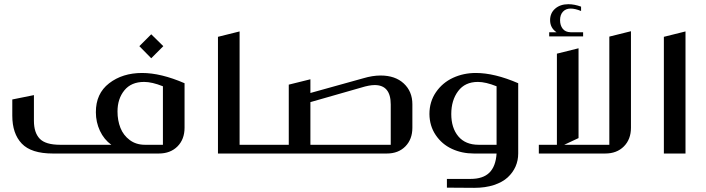

<svg xmlns="http://www.w3.org/2000/svg" viewBox="-20 -738 3395 923"><path d="M707 -573.2 765.1 -516.1 707 -458 649.9 -516.1ZM867.2 -337.9V-124Q867.2 -68.4 833.3 -34.2Q799.3 0 743.2 0H233.9Q129.9 0 84.5 -47.9Q39.1 -95.7 39.1 -182.1V-259.8L143.1 -280.8V-157.2Q143.1 -100.1 171.1 -71Q199.2 -42 269 -42H515.1Q480 -67.4 460.4 -109.1Q440.9 -150.9 440.9 -198.2Q440.4 -288.1 504.6 -337.6Q568.8 -387.2 663.1 -387.2Q753.4 -387.2 867.2 -337.9ZM676.8 -42H763.2V-323.2Q710.9 -344.2 672.9 -344.2Q610.8 -344.2 577.9 -303.7Q544.9 -263.2 544.9 -202.1Q544.9 -158.7 559.1 -123Q573.2 -87.4 603.8 -64.7Q634.3 -42 676.8 -42Z M1131.8 -42H1212.9Q1222.7 -42 1222.7 -32.2V-9.8Q1222.7 0 1212.9 0H1027.8V-561L1131.8 -586.9Z M1213.4 -42H1368.2V-331.1L1472.2 -356.9V-291L1726.6 -361.8Q1771 -375 1809.6 -375Q1879.9 -375 1921.1 -336.7Q1962.4 -298.3 1962.4 -236.8V-124Q1962.4 -68.4 1928.7 -34.2Q1895 0 1839.4 0H1213.4Q1203.6 0 1203.6 -9.8V-32.2Q1203.6 -42 1213.4 -42ZM1472.2 -42H1858.4V-235.8Q1858.4 -329.1 1781.2 -329.1Q1755.4 -329.1 1716.3 -316.9L1472.2 -247.1Z M2128.4 164.1V122.1H2242.2Q2302.2 122.1 2332.8 91.8Q2363.3 61.5 2367.2 0H2258.3Q2200.2 0 2152.1 -22.5Q2104 -44.9 2074.5 -88.9Q2044.9 -132.8 2044.4 -189.9Q2044.4 -249 2075.7 -294.7Q2106.9 -340.3 2157.5 -363.8Q2208 -387.2 2267.6 -387.2Q2357.4 -387.2 2471.2 -337.9V0Q2471.2 33.2 2458.5 62.3Q2445.8 91.3 2420.9 114.5Q2396 137.7 2354.5 151.4Q2313 165 2260.3 165ZM2281.2 -42H2367.2V-323.2Q2314.9 -344.2 2277.3 -344.2Q2215.3 -344.2 2182.4 -300Q2149.4 -255.9 2149.4 -189.9Q2149.4 -123 2183.3 -82.5Q2217.3 -42 2281.2 -42Z M2723.1 -583H2783.2V-563H2620.1V-583H2655.3Q2624.5 -604 2624.5 -641.1Q2624.5 -675.3 2648.9 -696.5Q2673.3 -717.8 2712.4 -717.8Q2741.2 -717.8 2773.4 -706.1V-685.1Q2745.1 -696.8 2723.1 -696.8Q2700.2 -696.8 2686.3 -681.9Q2672.4 -667 2672.4 -641.1Q2672.4 -615.7 2685.3 -599.6Q2698.2 -583.5 2723.1 -583ZM2657.2 -480 2761.2 -505.9V-74.2L2692.4 -42H2909.2V-562L3013.2 -587.9V-124Q3013.2 -68.4 2979.2 -34.2Q2945.3 0 2889.2 0H2570.3V-42H2657.2Z M3171.4 -561 3275.4 -586.9V0H3171.4Z"/></svg>

Font: Wesal
Style: Regular
Weight: 400
Designer: Ahmed zaza
Foundry: Ahmed zaza
Version: Version 2.01